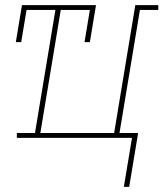

<svg xmlns="http://www.w3.org/2000/svg" viewBox="-20 -540 640 752"><path d="M465 192 497 0H46V-19H117L197 -501H84L63 -375H42L66 -520H356L332 -375H311L332 -501H218L138 -19H427L510 -520H600V-501H528L448 -19H521L486 192Z"/></svg>

Font: Iosevka Etoile Thin Oblique
Style: Regular
Weight: 100
Italic angle: -9°
Designer: Belleve Invis
Foundry: Belleve Invis
Version: Version 15.5.2; ttfautohint (v1.8.4)